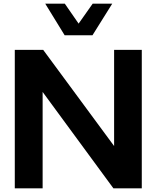

<svg xmlns="http://www.w3.org/2000/svg" viewBox="-20 -1020 848 1040"><path d="M481 -829.1H330.1L225.1 -1000H331.1L405.8 -892.1L481.9 -1000H587.9ZM598.1 -750H748V0H594.2L210.9 -522V0H60.1V-750H213.9L598.1 -229Z"/></svg>

Font: Orkney
Style: Bold
Weight: 700
Designer: Samuel Oakes and Alfredo Marco Pradil
Foundry: Alfredo Marco Pradil
Version: 1.0